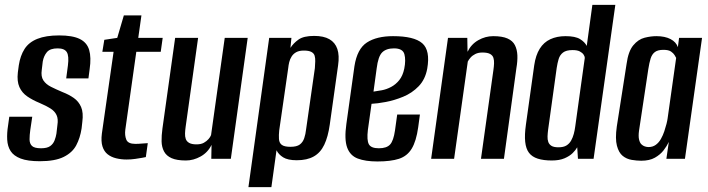

<svg xmlns="http://www.w3.org/2000/svg" viewBox="-20 -650 2900 786"><path d="M143 10Q93 10 64.5 -1Q36 -12 23.5 -31.5Q11 -51 9.5 -78Q8 -105 13 -136L18 -172H112L104 -118Q101 -97 101 -79.5Q101 -62 111 -52.5Q121 -43 148 -43Q173 -43 185.5 -52Q198 -61 203.5 -75.5Q209 -90 211 -103L215 -138Q219 -163 211.5 -179Q204 -195 186.5 -206Q169 -217 141 -229Q114 -240 92 -255Q70 -270 59.5 -293.5Q49 -317 53 -353L57 -383Q63 -422 80.5 -449.5Q98 -477 133 -491Q168 -505 222 -505Q277 -505 306.5 -490.5Q336 -476 345 -445.5Q354 -415 347 -367L342 -329H251L258 -382Q263 -421 253.5 -436.5Q244 -452 216 -452Q185 -452 172 -436.5Q159 -421 155 -398L151 -364Q147 -337 157.5 -321Q168 -305 189 -294.5Q210 -284 236 -273Q262 -263 282 -249Q302 -235 312 -212Q322 -189 317 -151L314 -124Q308 -85 292 -55Q276 -25 240.5 -7.5Q205 10 143 10Z M498 3Q476 3 455.5 -2Q435 -7 420.5 -18.5Q406 -30 399.5 -50.5Q393 -71 397 -103L445 -438H399L407 -487L460 -495L487 -587H559L546 -495H646L638 -438H538L493 -119Q490 -96 497 -78.5Q504 -61 534 -61Q547 -61 563.5 -62.5Q580 -64 585 -64L577 -7Q574 -6 562 -4Q550 -2 533.5 0.5Q517 3 498 3Z M741 7Q704 7 682.5 -2.5Q661 -12 651.5 -30Q642 -48 641.5 -71.5Q641 -95 645 -124L697 -495H791L740 -131Q738 -117 737.5 -104Q737 -91 740.5 -81Q744 -71 754.5 -65Q765 -59 784 -59Q803 -59 814.5 -65.5Q826 -72 833.5 -80.5Q841 -89 844 -97L900 -495H994L925 0H845L846 -57Q831 -26 801.5 -9.5Q772 7 741 7Z M997 116 1082 -495H1173L1169 -454Q1181 -473 1202 -488Q1223 -503 1266 -503Q1305 -503 1328.5 -489.5Q1352 -476 1361 -449.5Q1370 -423 1364 -382L1330 -140Q1323 -90 1307.5 -57.5Q1292 -25 1264.5 -9.5Q1237 6 1195 6Q1158 6 1139 -6Q1120 -18 1112 -35L1091 116ZM1169 -49Q1195 -49 1207.5 -58.5Q1220 -68 1225.5 -84.5Q1231 -101 1233 -120L1269 -371Q1270 -386 1270.5 -399Q1271 -412 1268 -422Q1265 -432 1254.5 -437.5Q1244 -443 1224 -443Q1205 -443 1193 -436.5Q1181 -430 1174 -419Q1167 -408 1164 -395.5Q1161 -383 1160 -372L1123 -116Q1121 -97 1122 -81Q1123 -65 1133.5 -57Q1144 -49 1169 -49Z M1525 11Q1476 11 1444.5 -1Q1413 -13 1401 -46.5Q1389 -80 1398 -143L1431 -379Q1442 -450 1482 -476Q1522 -502 1589 -502Q1675 -502 1708.5 -473Q1742 -444 1729 -369Q1721 -325 1694 -297Q1667 -269 1630.5 -254Q1594 -239 1559 -232.5Q1524 -226 1501 -225L1486 -118Q1481 -76 1490 -59.5Q1499 -43 1531 -43Q1563 -43 1577 -58.5Q1591 -74 1597 -116L1606 -181H1699L1692 -129Q1684 -72 1665.5 -41.5Q1647 -11 1613.5 0Q1580 11 1525 11ZM1509 -275Q1524 -277 1543 -280.5Q1562 -284 1581 -294Q1600 -304 1614.5 -322Q1629 -340 1635 -369Q1642 -404 1635.5 -428Q1629 -452 1593 -452Q1561 -452 1544.5 -435.5Q1528 -419 1522 -370Z M1745 0 1814 -495H1893L1894 -438Q1909 -469 1938 -485.5Q1967 -502 1999 -502Q2036 -502 2057.5 -492.5Q2079 -483 2088 -465Q2097 -447 2098 -423.5Q2099 -400 2094 -371L2043 0H1949L2000 -364Q2002 -378 2002.5 -390.5Q2003 -403 2000 -413Q1997 -423 1986.5 -429Q1976 -435 1955 -435Q1938 -435 1926 -429Q1914 -423 1906.5 -414.5Q1899 -406 1895 -398L1839 0Z M2239 7Q2205 7 2181.5 -0.5Q2158 -8 2145.5 -24.5Q2133 -41 2130 -69.5Q2127 -98 2133 -140L2167 -383Q2173 -424 2189.5 -450.5Q2206 -477 2233 -489.5Q2260 -502 2295 -502Q2335 -502 2354.5 -490Q2374 -478 2382 -462L2405 -630H2499L2410 0H2346L2343 -47Q2337 -36 2324.5 -23.5Q2312 -11 2291 -2Q2270 7 2239 7ZM2266 -47Q2287 -47 2299 -54.5Q2311 -62 2318 -74.5Q2325 -87 2329 -102Q2333 -117 2335 -133Q2345 -204 2354.5 -273.5Q2364 -343 2374 -413Q2374 -419 2369 -426.5Q2364 -434 2353.5 -439.5Q2343 -445 2324 -445Q2298 -445 2285 -435Q2272 -425 2267 -408.5Q2262 -392 2259 -372L2224 -120Q2222 -105 2221.5 -92Q2221 -79 2224.5 -69Q2228 -59 2237.5 -53Q2247 -47 2266 -47Z M2605 8Q2587 8 2566 4.5Q2545 1 2529 -12Q2513 -25 2505.5 -53.5Q2498 -82 2505 -132L2545 -388Q2552 -440 2572.5 -464.5Q2593 -489 2618.5 -495.5Q2644 -502 2667 -502Q2702 -502 2725 -490Q2748 -478 2755 -457L2760 -495H2854L2784 0H2708L2718 -69Q2710 -52 2696.5 -34.5Q2683 -17 2661 -4.5Q2639 8 2605 8ZM2635 -48Q2652 -48 2664.5 -57Q2677 -66 2685.5 -81Q2694 -96 2699.5 -112.5Q2705 -129 2708.5 -143Q2712 -157 2713 -165L2748 -413Q2746 -417 2741.5 -424.5Q2737 -432 2727 -439Q2717 -446 2696 -446Q2673 -446 2661 -437Q2649 -428 2643.5 -410.5Q2638 -393 2634 -367L2596 -115Q2593 -93 2596 -79.5Q2599 -66 2605.5 -59.5Q2612 -53 2620 -50.5Q2628 -48 2635 -48Z"/></svg>

Font: Alumni Sans SemiBold
Style: Italic
Weight: 600
Italic angle: -8°
Version: Version 1.016